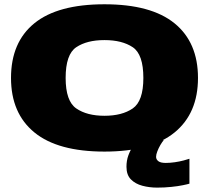

<svg xmlns="http://www.w3.org/2000/svg" viewBox="-20 -702 980 898"><path d="M468.5 7Q687 7 796.5 -82.5Q906 -172 906 -337.5Q906 -503.5 796.5 -592.8Q687 -682 468.5 -682Q250 -682 140.8 -593.2Q31.5 -504.5 31.5 -337.5Q31.5 -172 141 -82.5Q250.5 7 468.5 7ZM468.5 -160.5Q386.5 -160.5 336.8 -194.8Q287 -229 287 -337.5Q287 -448 336.8 -481.2Q386.5 -514.5 468.5 -514.5Q551 -514.5 600.8 -481.2Q650.5 -448 650.5 -337.5Q650.5 -229 600.8 -194.8Q551 -160.5 468.5 -160.5ZM715 175.5Q749 175.5 780.8 172.2Q812.5 169 835.5 164.2Q858.5 159.5 866 157V40.5Q857.5 43.5 838.8 48.5Q820 53.5 797.5 56.8Q775 60 755 60Q731 60 720.5 51.8Q710 43.5 710 31.5Q710 21 715.8 6Q721.5 -9 730.2 -24Q739 -39 746 -46.5H626Q614.5 -36 601.8 -17.5Q589 1 580.2 25.2Q571.5 49.5 571.5 78Q571.5 116 592.2 137Q613 158 646 166.8Q679 175.5 715 175.5Z"/></svg>

Font: Anybody Expanded Black
Style: Regular
Weight: 900
Width: 7
Designer: Tyler Finck
Foundry: Etcetera Type Company
Version: Version 1.113;gftools[0.9.25]